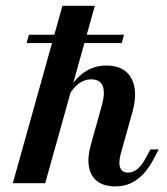

<svg xmlns="http://www.w3.org/2000/svg" viewBox="-20 -643 587 674"><path d="M25 0 199.2 -622.6H312.9L138.7 0ZM384.7 11.3Q345.2 11.3 321.8 -6.5Q298.4 -24.2 292.3 -56.9Q286.3 -89.5 298.4 -133.1L337.1 -271.8Q350 -316.9 340.7 -340.7Q331.5 -364.5 300 -364.5Q277.4 -364.5 257.7 -350.4Q237.9 -336.3 221.8 -308.9L218.5 -324.2Q244.4 -368.5 277.8 -390.7Q311.3 -412.9 353.2 -412.9Q416.1 -412.9 440.7 -369Q465.3 -325 445.2 -250.8L404.8 -106.5Q395.2 -73.4 401.6 -55.2Q408.1 -37.1 429.8 -37.1Q447.6 -37.1 463.3 -50.4Q479 -63.7 492.7 -90.3L508.1 -118.5H537.1L519.4 -84.7Q503.2 -54 483.5 -32.7Q463.7 -11.3 439.5 0Q415.3 11.3 384.7 11.3ZM73.4 -491.9 81.5 -521H415.3L407.3 -491.9Z"/></svg>

Font: Playfair 5pt SemiExpanded Light
Style: Bold Italic
Weight: 700
Italic angle: -15.6°
Version: Version 2.001;gftools[0.9.30]